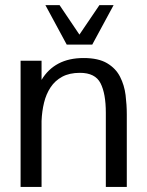

<svg xmlns="http://www.w3.org/2000/svg" viewBox="-20 -740 581 760"><path d="M61.5 0V-499.5H144.5V-423.8Q169.9 -466.3 211.4 -488.3Q252.9 -510.3 311 -510.3Q369.6 -510.3 404.1 -489.7Q438.5 -469.2 455.3 -436Q472.2 -402.8 477.1 -363.8Q481.9 -324.7 481.9 -287.1V0H398.9V-293.9Q398.9 -369.6 377.9 -410.6Q356.9 -451.7 296.4 -451.7Q254.9 -451.7 226.3 -436.3Q197.8 -420.9 180.2 -394.3Q162.6 -367.7 154.3 -333.5Q146 -299.3 144.5 -261.2V0ZM244.1 -563.5 159.7 -719.7H215.8L294.4 -603L373.5 -719.7H429.7L345.2 -563.5Z"/></svg>

Font: Pontano Sans
Style: Regular
Weight: 400
Designer: Vernon Adams
Foundry: Vernon Adams
Version: Version 2.001